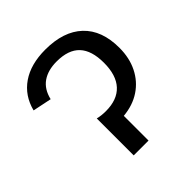

<svg xmlns="http://www.w3.org/2000/svg" viewBox="-187 -837 976 976"><g transform="rotate(-45 301.0 -349.0)"><path d="M223.1 0V-265.6Q249.5 -258.8 282.2 -258.8Q364.3 -258.8 406.7 -304.7Q449.2 -350.6 449.2 -439.9Q449.2 -528.3 408.4 -571.5Q367.7 -614.7 283.7 -614.7Q220.7 -614.7 180.4 -586.7Q140.1 -558.6 126.5 -500.5L24.9 -521.5Q46.4 -606 113.5 -652.1Q180.7 -698.2 285.2 -698.2Q416.5 -698.2 487.5 -631.1Q558.6 -564 558.6 -438Q558.6 -365.2 530.5 -308.8Q502.4 -252.4 451.2 -218.3Q399.9 -184.1 329.6 -177.7V0Z"/></g></svg>

Font: Arimo Medium
Style: Regular
Weight: 500
Designer: Steve Matteson
Foundry: Monotype Imaging Inc.
Version: Version 1.33